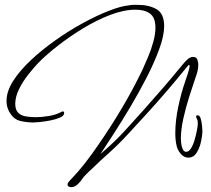

<svg xmlns="http://www.w3.org/2000/svg" viewBox="-20 -649 873 793"><path d="M274 124Q269 124 264 121.5Q259 119 259 113Q259 108 262 104.5Q265 101 268 97Q302 62 332 23.5Q362 -15 389 -55Q440 -129 485 -205Q530 -281 569 -362Q580 -386 592.5 -416Q605 -446 613.5 -477.5Q622 -509 622 -535Q622 -576 600 -592.5Q578 -609 540 -609Q492 -609 435.5 -587.5Q379 -566 322.5 -531.5Q266 -497 217.5 -459Q169 -421 137 -388Q118 -368 96 -340Q74 -312 58.5 -280.5Q43 -249 43 -220Q43 -195 55.5 -183Q68 -171 88 -168Q108 -165 128 -165Q153 -165 182.5 -170Q212 -175 234 -187Q238 -189 239 -189Q245 -189 245 -182Q245 -171 228 -163.5Q211 -156 188 -151.5Q165 -147 144.5 -145Q124 -143 116 -143Q97 -143 72 -147.5Q47 -152 33 -167Q7 -195 7 -232Q7 -272 34.5 -315Q62 -358 108 -401Q154 -444 210 -483.5Q266 -523 323 -554Q380 -585 430 -604.5Q480 -624 513 -627Q522 -629 531 -629Q540 -629 549 -629Q595 -629 626.5 -611Q658 -593 658 -541Q658 -502 638 -447Q618 -392 586.5 -330.5Q555 -269 519 -208.5Q483 -148 450 -97Q417 -46 395 -13L418 -33Q459 -69 496 -109.5Q533 -150 569 -190Q611 -237 652.5 -285Q694 -333 734 -382Q741 -391 753 -402.5Q765 -414 778 -414Q791 -414 795 -403Q799 -392 799 -382Q799 -369 796 -356Q793 -343 788 -330Q776 -295 761.5 -249.5Q747 -204 737 -158.5Q727 -113 727 -76Q727 -69 728.5 -56Q730 -43 735 -32.5Q740 -22 749 -22Q760 -22 769 -36.5Q778 -51 784 -72Q790 -93 793.5 -111.5Q797 -130 797 -139Q797 -152 793.5 -157.5Q790 -163 790 -167Q790 -173 796 -173Q805 -173 809 -159Q813 -145 814.5 -129Q816 -113 816 -107Q816 -91 810.5 -65Q805 -39 792.5 -18.5Q780 2 758 2Q741 2 728.5 -11.5Q716 -25 711 -41Q707 -55 705.5 -70Q704 -85 704 -98Q704 -150 716 -207Q728 -264 745 -313Q749 -324 756 -345.5Q763 -367 763 -377Q763 -381 761 -381Q759 -381 755 -376Q751 -371 750 -370Q669 -270 584 -177Q547 -137 509.5 -96Q472 -55 431 -18Q413 -2 395 14.5Q377 31 360 48Q353 54 346.5 60.5Q340 67 334 73Q330 77 326 81.5Q322 86 319 91Q312 102 300 113Q288 124 274 124Z"/></svg>

Font: Sassy Frass
Style: Regular
Weight: 400
Designer: Robert E. Leuschke
Foundry: Robert E. Leuschke
Version: Version 1.010; ttfautohint (v1.8.3)